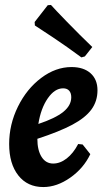

<svg xmlns="http://www.w3.org/2000/svg" viewBox="-20 -744 427 776"><path d="M131 -183Q131 -137 148 -110Q165 -83 195 -83Q223 -83 249.5 -103.5Q276 -124 296 -162L314 -160L345 -121Q318 -64 264 -26Q210 12 155 12Q91 12 54 -35Q17 -82 17 -162Q17 -241 52.5 -313Q88 -385 146.5 -429Q205 -473 269 -473Q318 -473 346 -448Q374 -423 374 -379Q374 -335 349.5 -301.5Q325 -268 272.5 -240Q220 -212 131 -183ZM135 -243Q204 -266 236 -292Q268 -318 268 -351Q268 -368 259.5 -377.5Q251 -387 235 -387Q201 -387 173 -346.5Q145 -306 135 -243ZM173 -723 186 -724Q200 -708 251 -655.5Q302 -603 353 -554L323 -516L309 -512Q251 -555 194 -593Q137 -631 121 -641L120 -655Z"/></svg>

Font: Alegreya
Style: Bold Italic
Weight: 700
Italic angle: -7°
Designer: Juan Pablo del Peral
Foundry: Huerta Tipografica
Version: Version 2.007; ttfautohint (v1.6)